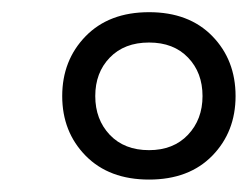

<svg xmlns="http://www.w3.org/2000/svg" viewBox="-20 -742 403 312"><path d="M362.8 -585.9Q362.8 -527.8 325 -489Q287.1 -450.2 222.2 -450.2Q157.2 -450.2 119.1 -489Q81.1 -527.8 81.1 -585.9Q81.1 -644 119.1 -683.1Q157.2 -722.2 222.2 -722.2Q287.1 -722.2 325 -683.3Q362.8 -644.5 362.8 -585.9ZM222.2 -498Q261.7 -498 285.4 -522.9Q309.1 -547.9 309.1 -585.9Q309.1 -624 285.6 -648.4Q262.2 -672.9 222.2 -672.9Q182.1 -672.9 158.4 -648.4Q134.8 -624 134.8 -585.9Q134.8 -547.9 158.4 -522.9Q182.1 -498 222.2 -498Z"/></svg>

Font: Creato Display
Style: Italic
Weight: 400
Italic angle: -10°
Version: Version 1.000